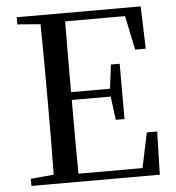

<svg xmlns="http://www.w3.org/2000/svg" viewBox="-52 -781 761 830"><g transform="rotate(-5 328.0 -366.0)"><path d="M549 -548H595L589 -732H51V-701L151 -693C153 -593 153 -493 153 -392V-339C153 -239 153 -138 151 -40L51 -31V0H608L613 -187H568L536 -35H258C257 -136 257 -238 257 -355H426L439 -253H477V-493H439L426 -389H257C257 -497 257 -598 258 -696H518Z"/></g></svg>

Font: Noto Serif KR Medium
Style: Regular
Weight: 500
Designer: Ryoko NISHIZUKA 西塚涼子 (kana & ideographs); Frank Grießhammer (Latin, Greek & Cyrillic); Wenlong ZHANG 张文龙 (bopomofo); San
Foundry: Adobe
Version: Version 2.001;hotconv 1.1.0;makeotfexe 2.6.0